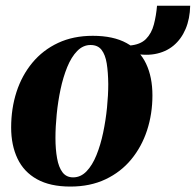

<svg xmlns="http://www.w3.org/2000/svg" viewBox="-20 -656 702 689"><path d="M313 -527.5Q386.5 -527.5 434 -501.5Q481.5 -475.5 504.2 -427.5Q527 -379.5 527 -313.5Q527 -247.5 507.8 -188.5Q488.5 -129.5 451 -84Q413.5 -38.5 358.5 -12.5Q303.5 13.5 232.5 13.5Q160 13.5 112.8 -12.8Q65.5 -39 42.8 -87Q20 -135 20 -198.5Q20 -266.5 39.2 -326Q58.5 -385.5 96.2 -431Q134 -476.5 188.5 -502Q243 -527.5 313 -527.5ZM305 -494.5Q278 -494.5 257 -473Q236 -451.5 221.2 -415.2Q206.5 -379 197.2 -335.2Q188 -291.5 183.5 -246Q179 -200.5 179 -161Q179 -120.5 184.8 -88.2Q190.5 -56 204.2 -37.8Q218 -19.5 242.5 -19.5Q269.5 -19.5 290.5 -41.2Q311.5 -63 326.2 -99.5Q341 -136 350.2 -180.2Q359.5 -224.5 364 -269.8Q368.5 -315 368.5 -354.5Q368 -397 363 -428.2Q358 -459.5 344.5 -477Q331 -494.5 305 -494.5ZM543.5 -635.5H662.5Q661.5 -588.5 646 -552Q630.5 -515.5 602.5 -492.2Q574.5 -469 535.2 -462Q496 -455 448 -467L444 -492.5Q483.5 -495.5 503.8 -516Q524 -536.5 532.2 -568.2Q540.5 -600 543.5 -635.5Z"/></svg>

Font: Merriweather 120pt ExtraBold
Style: Italic
Weight: 800
Italic angle: -7.8°
Version: Version 2.101